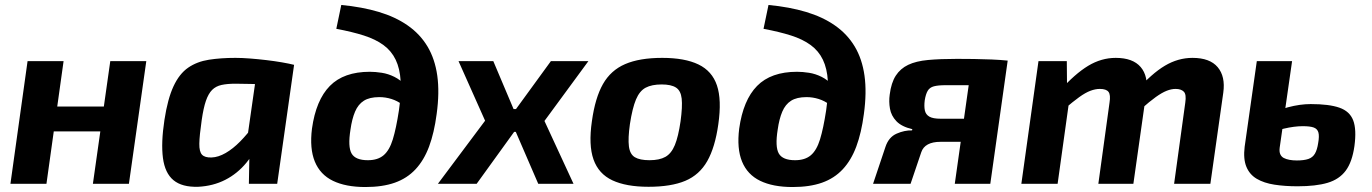

<svg xmlns="http://www.w3.org/2000/svg" viewBox="-20 -740 5522 773"><path d="M236 -494 167 0H22L91 -494ZM407 -311 393 -211H190L204 -311ZM569 -494 499 0H354L424 -494Z M928 -507Q954 -507 986.5 -504.5Q1019 -502 1052.5 -498Q1086 -494 1115 -489Q1144 -484 1164 -479L1064 -400Q1024 -401 990.5 -402Q957 -403 928 -403Q895 -403 872 -398Q849 -393 834 -378Q819 -363 809 -334Q799 -305 792 -256Q783 -194 782.5 -161.5Q782 -129 793.5 -117Q805 -105 832 -106Q859 -107 888.5 -124Q918 -141 947 -170.5Q976 -200 1003 -237L1029 -189Q1009 -130 972.5 -85.5Q936 -41 887 -16Q838 9 778 12Q713 14 678.5 -14.5Q644 -43 636 -104Q628 -165 642 -257Q655 -342 678.5 -392.5Q702 -443 737.5 -467.5Q773 -492 821 -499.5Q869 -507 928 -507ZM1019 -488 1164 -479 1096 0H982L984 -112L967 -124Z M1354 -720Q1438 -712 1505 -692Q1572 -672 1621.5 -637.5Q1671 -603 1701 -553Q1731 -503 1740.5 -435.5Q1750 -368 1738 -281Q1728 -205 1707.5 -150Q1687 -95 1653 -58.5Q1619 -22 1569.5 -4.5Q1520 13 1451 13Q1372 13 1320.5 -12Q1269 -37 1247.5 -89.5Q1226 -142 1236 -222Q1252 -337 1308 -394Q1364 -451 1469 -451Q1491 -451 1517 -447Q1543 -443 1568 -430.5Q1593 -418 1614 -395Q1635 -372 1649 -333L1639 -276Q1622 -302 1601 -318Q1580 -334 1556 -341.5Q1532 -349 1507 -349Q1468 -349 1445 -334.5Q1422 -320 1409.5 -290.5Q1397 -261 1391 -218Q1380 -149 1395.5 -122Q1411 -95 1461 -95Q1501 -95 1524.5 -115Q1548 -135 1561.5 -179Q1575 -223 1586 -295Q1596 -364 1593 -414Q1590 -464 1573 -499.5Q1556 -535 1524 -558.5Q1492 -582 1445 -597Q1398 -612 1334 -624Z M1966 -494 2073 -241 1899 0H1743L1933 -254L1826 -494ZM2137 -301 2124 -209H1970L1982 -301ZM2349 -494 2172 -253 2289 0H2147L2032 -266L2198 -494Z M2646 -507Q2737 -507 2792 -480.5Q2847 -454 2866.5 -396Q2886 -338 2872 -240Q2859 -147 2827.5 -91.5Q2796 -36 2739 -12Q2682 12 2591 12Q2501 12 2445.5 -14Q2390 -40 2369.5 -98Q2349 -156 2363 -252Q2376 -346 2407.5 -401.5Q2439 -457 2497 -482Q2555 -507 2646 -507ZM2644 -400Q2604 -400 2579.5 -387Q2555 -374 2540.5 -339.5Q2526 -305 2516 -240Q2508 -183 2512 -151Q2516 -119 2536 -107Q2556 -95 2595 -95Q2635 -95 2659 -108.5Q2683 -122 2697 -156Q2711 -190 2720 -252Q2728 -311 2724.5 -343Q2721 -375 2701.5 -387.5Q2682 -400 2644 -400Z M3074 -720Q3158 -712 3225 -692Q3292 -672 3341.5 -637.5Q3391 -603 3421 -553Q3451 -503 3460.5 -435.5Q3470 -368 3458 -281Q3448 -205 3427.5 -150Q3407 -95 3373 -58.5Q3339 -22 3289.5 -4.5Q3240 13 3171 13Q3092 13 3040.5 -12Q2989 -37 2967.5 -89.5Q2946 -142 2956 -222Q2972 -337 3028 -394Q3084 -451 3189 -451Q3211 -451 3237 -447Q3263 -443 3288 -430.5Q3313 -418 3334 -395Q3355 -372 3369 -333L3359 -276Q3342 -302 3321 -318Q3300 -334 3276 -341.5Q3252 -349 3227 -349Q3188 -349 3165 -334.5Q3142 -320 3129.5 -290.5Q3117 -261 3111 -218Q3100 -149 3115.5 -122Q3131 -95 3181 -95Q3221 -95 3244.5 -115Q3268 -135 3281.5 -179Q3295 -223 3306 -295Q3316 -364 3313 -414Q3310 -464 3293 -499.5Q3276 -535 3244 -558.5Q3212 -582 3165 -597Q3118 -612 3054 -624Z M3833 -503Q3866 -503 3901.5 -502.5Q3937 -502 3972.5 -500.5Q4008 -499 4037 -496L4015 -394Q4011 -396 3992.5 -396.5Q3974 -397 3944 -397Q3914 -397 3874 -397Q3834 -397 3787 -397Q3757 -397 3740 -392.5Q3723 -388 3715 -374.5Q3707 -361 3703 -336Q3700 -312 3703.5 -295.5Q3707 -279 3721.5 -270.5Q3736 -262 3767 -262H3993L3986 -171Q3971 -170 3945 -169.5Q3919 -169 3876.5 -169Q3834 -169 3766 -169Q3735 -169 3715.5 -158.5Q3696 -148 3689 -127L3646 0H3495L3545 -149Q3558 -188 3590 -202Q3622 -216 3652 -215L3653 -220Q3610 -230 3589 -252Q3568 -274 3563 -302.5Q3558 -331 3562 -359Q3568 -407 3586.5 -435.5Q3605 -464 3636.5 -479Q3668 -494 3716.5 -498.5Q3765 -503 3833 -503ZM4037 -496 3967 0H3824L3894 -496Z M4275 -494 4276 -380 4289 -366 4238 0H4092L4161 -494ZM4472 -507Q4541 -507 4572.5 -470Q4604 -433 4595 -367L4543 0H4402L4447 -327Q4452 -358 4443 -370Q4434 -382 4408 -382Q4390 -382 4370 -374.5Q4350 -367 4325 -349Q4300 -331 4265 -301L4246 -374Q4308 -443 4361 -475Q4414 -507 4472 -507ZM4781 -507Q4851 -507 4882.5 -469.5Q4914 -432 4905 -367L4853 0H4707L4752 -327Q4757 -360 4746 -371Q4735 -382 4713 -382Q4696 -382 4677 -374.5Q4658 -367 4633.5 -349.5Q4609 -332 4574 -301L4555 -374Q4617 -444 4670 -475.5Q4723 -507 4781 -507Z M5182 -494 5132 -145Q5130 -129 5134.5 -119Q5139 -109 5148.5 -104Q5158 -99 5171.5 -96.5Q5185 -94 5201 -94Q5230 -94 5247.5 -100Q5265 -106 5274 -121.5Q5283 -137 5287 -164Q5292 -192 5288 -206.5Q5284 -221 5269.5 -226.5Q5255 -232 5225 -232Q5191 -232 5148.5 -222Q5106 -212 5053 -179L5067 -264Q5116 -295 5165 -308Q5214 -321 5257 -321Q5331 -321 5372.5 -306.5Q5414 -292 5428 -255.5Q5442 -219 5433 -152Q5424 -88 5398 -53Q5372 -18 5325 -4Q5278 10 5204 10Q5153 10 5111 3.5Q5069 -3 5040 -20Q5011 -37 4998 -68.5Q4985 -100 4991 -149L5040 -494Z"/></svg>

Font: Exo 2
Style: Bold Italic
Weight: 700
Italic angle: -8°
Designer: Natanael Gama
Foundry: Natanael Gama
Version: Version 2.010